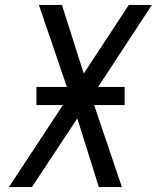

<svg xmlns="http://www.w3.org/2000/svg" viewBox="-20 -755 640 775"><path d="M16 0 234 -331H127V-404H250L137 -735H230L318 -458L500 -735H593L376 -404H483V-331H360L472 0H379L292 -277L109 0Z"/></svg>

Font: Iosevka Aile
Style: Italic
Weight: 400
Italic angle: -9°
Designer: Belleve Invis
Foundry: Belleve Invis
Version: Version 28.0.1; ttfautohint (v1.8.4)